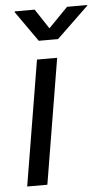

<svg xmlns="http://www.w3.org/2000/svg" viewBox="-54 -789 462 824"><g transform="rotate(-5 177.0 -376.5)"><path d="M29.3 0 118.7 -539.1H205.6L116.2 0ZM127.4 -753.4 183.6 -668 267.1 -753.4H354L353 -750L216.3 -618.7H133.3L41 -750L42 -753.4Z"/></g></svg>

Font: Inter 18pt
Style: Italic
Weight: 400
Italic angle: -9.3988°
Designer: Rasmus Andersson
Foundry: rsms
Version: Version 4.001;git-66647c0bb